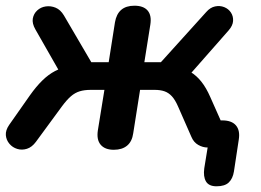

<svg xmlns="http://www.w3.org/2000/svg" viewBox="-21 -517 914 673"><path d="M738 136Q711 136 701 119Q691 102 695 73L713 -38L716 0H706Q690 0 674 -9Q658 -18 650 -37L603 -144Q593 -167 581.5 -179.5Q570 -192 555.5 -197Q541 -202 521 -202H470L446 -50Q442 -21 424.5 -6.5Q407 8 378 8Q347 8 332 -9.5Q317 -27 322 -60L345 -202H297Q275 -202 258.5 -197Q242 -192 227.5 -179.5Q213 -167 196 -144L105 -20Q91 -1 73.5 4.5Q56 10 39.5 5Q23 0 12 -13Q1 -26 -0.5 -43Q-2 -60 11 -79L84 -183Q106 -214 127.5 -235Q149 -256 172 -268Q195 -280 220 -283L200 -244L103 -414Q91 -435 94 -452Q97 -469 109.5 -480.5Q122 -492 139.5 -494.5Q157 -497 174 -490Q191 -483 203 -463L299 -299H360L382 -439Q387 -468 404 -482.5Q421 -497 450 -497Q482 -497 496.5 -480Q511 -463 506 -431L485 -299H543L702 -475Q716 -491 733 -494.5Q750 -498 765 -492Q780 -486 788.5 -473Q797 -460 796 -443.5Q795 -427 780 -410L634 -244L598 -279Q626 -277 647 -264.5Q668 -252 685 -230.5Q702 -209 716 -177L768 -60L743 -95H758Q791 -95 806 -77.5Q821 -60 816 -28L799 84Q795 109 781 122.5Q767 136 738 136Z"/></svg>

Font: Nunito ExtraLight
Style: Italic
Weight: 200
Italic angle: -9°
Designer: Vernon Adams
Foundry: Vernon Adams
Version: Version 3.602